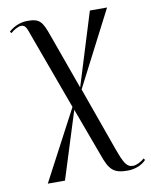

<svg xmlns="http://www.w3.org/2000/svg" viewBox="-87 -604 719 913"><g transform="rotate(-10 272.5 -147.0)"><path d="M456 245C492 245 527 230 545 209L539 201C524 216 500 227 484 227C453 227 441 203 415 132L306 -173L493 -536H410L301 -184L205 -451C180 -522 168 -539 109 -539C78 -539 46 -528 18 -503L24 -495C39 -508 60 -521 76 -521C97 -521 102 -502 114 -468L249 -99L70 240H153L255 -84L341 149C367 223 386 245 456 245Z"/></g></svg>

Font: Noto Serif Display Condensed
Style: Regular
Weight: 400
Width: 3
Designer: Monotype Design Team
Foundry: Monotype Imaging Inc.
Version: Version 2.009